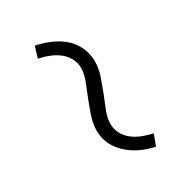

<svg xmlns="http://www.w3.org/2000/svg" viewBox="-3 -573 486 486"><g transform="rotate(45 239.5 -330.0)"><path d="M329 -266Q296 -266 263 -288.5Q230 -311 201 -333.5Q172 -356 148 -356Q101 -356 69 -293L40 -311Q83 -394 150 -394Q183 -394 216 -371.5Q249 -349 278 -326.5Q307 -304 331 -304Q378 -304 410 -367L438 -347Q418 -308 388.5 -287Q359 -266 329 -266Z"/></g></svg>

Font: Toshiba Sans Light
Style: Regular
Weight: 300
Designer: Paul D. Hunt
Foundry: Toshiba Corporation
Version: Version 2.020;PS 2.0;hotconv 1.0.86;makeotf.lib2.5.63406